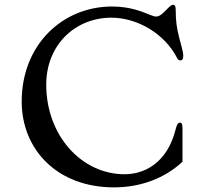

<svg xmlns="http://www.w3.org/2000/svg" viewBox="-20 -790 873 821"><path d="M72.8 -356C72.8 -150.4 224.6 11.2 467.3 11.2C582.5 11.2 685.5 -28.3 760.3 -98.6V-236.8C760.3 -253.9 759.3 -265.6 750 -265.6C739.3 -265.6 735.4 -253.4 731 -236.8C694.8 -91.8 596.2 -44.9 512.7 -44.9C329.6 -44.9 177.7 -209.5 177.7 -428.2C177.7 -598.1 301.8 -714.4 456.1 -714.4C565.4 -714.4 682.1 -648.4 736.8 -543C741.2 -534.2 745.1 -531.7 752 -531.7C759.3 -531.7 763.7 -537.1 763.7 -552.2C763.7 -566.9 756.8 -587.9 746.6 -627.9C735.4 -670.4 731.4 -701.7 731.4 -745.6C731.4 -763.7 728 -769.5 719.2 -769.5C713.4 -769.5 708 -765.6 685.1 -741.7C668.5 -724.6 657.7 -719.2 647.5 -719.2C640.6 -719.2 631.3 -722.7 619.1 -727.5C587.4 -740.2 536.1 -762.2 459 -762.2C248 -762.2 72.8 -599.1 72.8 -356Z"/></svg>

Font: Stoke
Style: Light
Weight: 300
Designer: Nicole Fally
Foundry: Nicole Fally
Version: Version 1.001